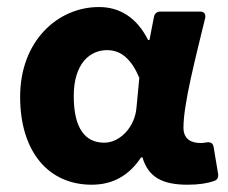

<svg xmlns="http://www.w3.org/2000/svg" viewBox="-20 -504 634 535"><path d="M36.1 -234.4C36.1 -81.1 115.2 10.7 235.4 10.7C293 10.7 338.9 -13.7 373 -65.4H377C393.6 -8.8 434.6 10.7 502.9 10.7C534.2 10.7 558.6 6.8 577.1 0C585.9 -2.9 588.9 -9.8 587.9 -18.6L575.2 -94.7C573.2 -105.5 566.4 -108.4 556.6 -107.4C550.8 -106.4 544.9 -105.5 539.1 -105.5C512.7 -105.5 491.2 -116.2 491.2 -148.4C491.2 -215.8 526.4 -348.6 551.8 -454.1C553.7 -464.8 548.8 -471.7 538.1 -471.7H426.8C418 -471.7 411.1 -466.8 409.2 -458L396.5 -392.6H392.6C360.4 -457 311.5 -484.4 255.9 -484.4C140.6 -484.4 36.1 -389.6 36.1 -234.4ZM360.4 -205.1C356.4 -150.4 314.5 -106.4 270.5 -106.4C217.8 -106.4 185.5 -145.5 185.5 -236.3C185.5 -328.1 231.4 -364.3 278.3 -364.3C318.4 -364.3 346.7 -337.9 368.2 -287.1Z"/></svg>

Font: Ed Sans Neue
Style: Bold
Weight: 700
Designer: Stephen Hutchings
Version: Version 1.004;PS 001.004;hotconv 1.0.88;makeotf.lib2.5.64775